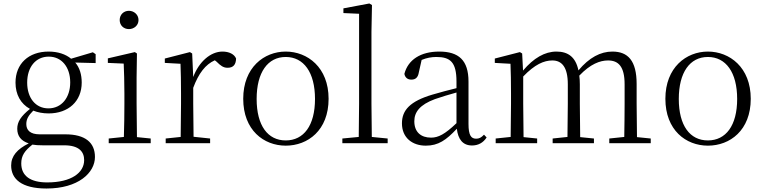

<svg xmlns="http://www.w3.org/2000/svg" viewBox="-20 -822 4379 1102"><path d="M258 -200C184 -200 136 -260 136 -348C136 -437 185 -497 260 -497C333 -497 383 -438 383 -349C383 -261 333 -200 258 -200ZM259 -171C373 -171 449 -241 449 -348C449 -394 437 -434 412 -463L529 -460V-511L513 -522L388 -485C357 -511 312 -526 259 -526C144 -526 69 -456 69 -348C69 -279 99 -226 152 -197C100 -155 79 -123 79 -83C79 -41 101 -13 145 1C79 34 44 73 44 128C44 205 103 260 247 260C429 260 525 170 525 79C525 -4 469 -51 355 -51H208C153 -51 131 -75 131 -110C131 -138 143 -159 171 -187C196 -177 226 -171 259 -171ZM166 8C183 11 202 12 224 12H348C435 12 463 50 463 97C463 169 390 225 251 225C155 225 102 188 102 116C102 71 122 43 166 8Z M720 -655C749 -655 775 -676 775 -707C775 -738 749 -760 720 -760C690 -760 667 -738 667 -707C667 -676 690 -655 720 -655ZM690 0H845V-27L766 -35L764 -227V-378L766 -515L754 -523L599 -487V-461L690 -457C692 -407 694 -352 694 -285V-227C694 -173 693 -91 691 -36L604 -27V0Z M1089 -318C1120 -401 1159 -452 1213 -476L1223 -468C1246 -445 1262 -433 1286 -433C1320 -433 1334 -452 1335 -486C1325 -511 1295 -526 1257 -526C1189 -526 1122 -468 1089 -380L1083 -515L1070 -523L926 -486V-461L1016 -456C1018 -406 1019 -354 1019 -285V-227L1017 -36L931 -27V0H1186V-27L1091 -37L1089 -227Z M1620 14C1747 14 1866 -74 1866 -255C1866 -435 1745 -526 1620 -526C1496 -526 1376 -435 1376 -255C1376 -75 1494 14 1620 14ZM1620 -16C1517 -16 1453 -101 1453 -254C1453 -407 1517 -495 1620 -495C1723 -495 1788 -407 1788 -254C1788 -101 1723 -16 1620 -16Z M2038 0H2205V-27L2114 -36L2112 -227V-639L2115 -793L2100 -802L1951 -774V-747L2041 -743V-227L2039 -36L1945 -27V0Z M2689 13C2724 13 2753 -2 2773 -33L2758 -49C2742 -32 2730 -26 2713 -26C2684 -26 2669 -45 2669 -111V-354C2669 -476 2613 -526 2501 -526C2394 -526 2322 -479 2301 -398C2305 -377 2319 -365 2341 -365C2364 -365 2379 -376 2384 -407L2400 -478C2429 -490 2457 -495 2484 -495C2564 -495 2600 -466 2600 -354V-316C2555 -305 2506 -292 2462 -279C2334 -241 2287 -190 2287 -114C2287 -31 2347 14 2424 14C2496 14 2541 -18 2602 -83C2609 -23 2636 13 2689 13ZM2600 -115C2534 -52 2496 -32 2454 -32C2396 -32 2358 -64 2358 -126C2358 -179 2390 -221 2476 -253C2513 -266 2557 -279 2600 -291Z M3561 0H3715V-27L3636 -35L3634 -227V-340C3634 -474 3584 -526 3495 -526C3427 -526 3362 -492 3300 -418C3284 -495 3240 -526 3174 -526C3107 -526 3043 -489 2982 -417L2977 -515L2964 -523L2820 -486V-461L2910 -456C2912 -406 2913 -354 2913 -286V-227L2911 -36L2825 -27V0H3063V-27L2985 -35L2983 -227V-383C3049 -452 3102 -475 3150 -475C3204 -475 3239 -438 3239 -338V-227L3237 -36L3152 -27V0H3389V-27L3310 -35L3308 -227V-338C3308 -356 3307 -373 3305 -388C3369 -455 3424 -475 3470 -475C3529 -475 3565 -441 3565 -338V-227C3565 -172 3564 -91 3563 -36L3477 -27V0Z M4043 14C4170 14 4289 -74 4289 -255C4289 -435 4168 -526 4043 -526C3919 -526 3799 -435 3799 -255C3799 -75 3917 14 4043 14ZM4043 -16C3940 -16 3876 -101 3876 -254C3876 -407 3940 -495 4043 -495C4146 -495 4211 -407 4211 -254C4211 -101 4146 -16 4043 -16Z"/></svg>

Font: Noto Serif TC Light
Style: Regular
Weight: 300
Designer: Ryoko NISHIZUKA 西塚涼子 (kana & ideographs); Frank Grießhammer (Latin, Greek & Cyrillic); Wenlong ZHANG 张文龙 (bopomofo); San
Foundry: Adobe
Version: Version 2.001;hotconv 1.1.0;makeotfexe 2.6.0